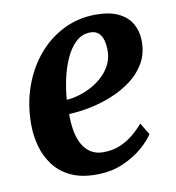

<svg xmlns="http://www.w3.org/2000/svg" viewBox="-70 -631 646 705"><g transform="rotate(-10 253.5 -278.5)"><path d="M451 -101.5Q438 -80.5 408.2 -54.2Q378.5 -28 334.2 -8.5Q290 11 233 11Q177 11 138 -7.8Q99 -26.5 75 -58.8Q51 -91 40.2 -130.8Q29.5 -170.5 29.5 -211.5Q29.5 -287 52.5 -351.8Q75.5 -416.5 116.5 -465Q157.5 -513.5 212.8 -540.8Q268 -568 332.5 -568Q384.5 -568 417.2 -552Q450 -536 466 -508.2Q482 -480.5 482.5 -446Q483.5 -398.5 463 -362.5Q442.5 -326.5 408.2 -301Q374 -275.5 332.5 -259Q291 -242.5 249.5 -234.5Q208 -226.5 173.5 -225.5Q173 -190.5 178.5 -161.2Q184 -132 196.2 -110.5Q208.5 -89 227.8 -77.2Q247 -65.5 273 -65.5Q308 -65.5 335.8 -77.2Q363.5 -89 385.5 -107.2Q407.5 -125.5 424.5 -145.5ZM302.5 -507Q270.5 -507 247.5 -485.2Q224.5 -463.5 209 -428.8Q193.5 -394 185 -354.2Q176.5 -314.5 174 -278.5Q195.5 -279.5 220.2 -286.8Q245 -294 268.8 -307Q292.5 -320 312 -338.8Q331.5 -357.5 342.8 -382Q354 -406.5 353 -436Q352 -471.5 339 -489.2Q326 -507 302.5 -507Z"/></g></svg>

Font: Merriweather 24pt
Style: Bold Italic
Weight: 700
Italic angle: -7.8°
Designer: Eben Sorkin
Foundry: Eben Sorkin
Version: Version 2.101